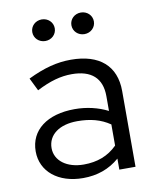

<svg xmlns="http://www.w3.org/2000/svg" viewBox="-81 -770 679 841"><g transform="rotate(-10 258.0 -349.0)"><path d="M162 -611C190 -611 212 -632 212 -659C212 -686 190 -707 162 -707C134 -707 112 -686 112 -659C112 -632 134 -611 162 -611ZM336 -611C364 -611 386 -632 386 -659C386 -686 364 -707 336 -707C308 -707 286 -686 286 -659C286 -632 308 -611 336 -611ZM221 9C284 9 338 -10 383 -49V0H455V-337C455 -449 384 -511 257 -511C196 -511 137 -496 65 -461L93 -404C153 -435 201 -448 250 -448C337 -448 383 -407 383 -327V-261C340 -283 289 -295 236 -295C113 -295 36 -236 36 -142C36 -52 111 9 221 9ZM107 -144C107 -203 158 -241 238 -241C296 -241 342 -229 383 -201V-107C343 -67 294 -49 234 -49C159 -49 107 -88 107 -144Z"/></g></svg>

Font: Red Hat Display
Style: Regular
Weight: 400
Designer: Pentagram, MCKL
Foundry: Pentagram, MCKL
Version: Version 1.023